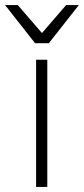

<svg xmlns="http://www.w3.org/2000/svg" viewBox="-36 -735 330 755"><path d="M106 -500H150V0H106ZM-16 -715H34L129 -605L224 -715H274L156 -565H102Z"/></svg>

Font: PT Root UI Light
Style: Regular
Weight: 300
Designer: Vitaly Kuzmin
Foundry: ParaType Ltd.
Version: Version 2.000G